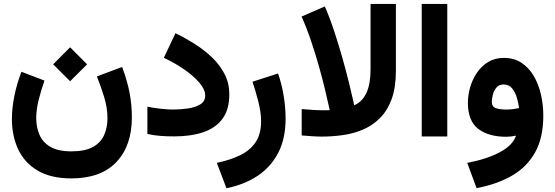

<svg xmlns="http://www.w3.org/2000/svg" viewBox="-20 -705 2864 991"><path d="M341.8 -460.9 429.7 -373 341.8 -285.6 254.4 -373ZM348.1 76.2Q418.9 76.2 459.5 53.7Q500 31.2 517.3 -7.6Q534.7 -46.4 534.7 -95.2Q534.7 -147.5 517.8 -203.4Q501 -259.3 480 -310.5L610.4 -359.4Q637.7 -285.6 649.2 -224.1Q660.6 -162.6 660.6 -98.6Q660.6 46.9 580.8 131.3Q501 215.8 348.1 215.8Q243.2 215.8 175 175.8Q106.9 135.7 74.2 66.4Q41.5 -2.9 41.5 -90.3Q41.5 -148.4 54.2 -210.4Q66.9 -272.5 90.8 -334.5L209.5 -289.1Q191.4 -237.3 179.2 -188Q167 -138.7 167 -95.7Q167 -48.8 183.6 -9.8Q200.2 29.3 239.7 52.7Q279.3 76.2 348.1 76.2Z M872.1 -139.6Q912.1 -139.6 950.4 -145.3Q988.8 -150.9 1013.9 -166.5Q1039.1 -182.1 1039.1 -211.9Q1039.1 -242.7 1009.5 -277.6Q980 -312.5 931.4 -346.2Q882.8 -379.9 825.7 -406.7L885.7 -533.7Q937.5 -508.3 987.1 -476.8Q1036.6 -445.3 1076.4 -406.7Q1116.2 -368.2 1139.9 -321.3Q1163.6 -274.4 1163.6 -217.8Q1163.6 -139.6 1128.2 -91.8Q1092.8 -43.9 1028.8 -22.5Q964.8 -1 879.4 -1Q840.3 -1 806.6 -3.7Q772.9 -6.3 740.7 -13.7V-154.3Q772.5 -147.9 808.8 -143.8Q845.2 -139.6 872.1 -139.6Z M1148.9 266.6 1099.1 135.7Q1169.9 120.6 1220.9 95.5Q1272 70.3 1299.8 28.3Q1327.6 -13.7 1327.6 -80.1Q1327.6 -124.5 1313.5 -179.9Q1299.3 -235.4 1283.2 -283.2L1415 -325.7Q1434.1 -272.5 1444.1 -210.9Q1454.1 -149.4 1454.1 -92.8Q1454.1 9.8 1416.3 83.3Q1378.4 156.7 1309.8 202.4Q1241.2 248 1148.9 266.6Z M1641.1 0Q1614.7 0 1589.1 -2Q1563.5 -3.9 1537.1 -5.9V-142.1Q1567.4 -139.2 1597.9 -137.5Q1628.4 -135.7 1650.9 -135.7Q1659.7 -135.7 1667.5 -136Q1675.3 -136.2 1681.6 -136.2Q1681.6 -136.2 1675 -167Q1668.5 -197.8 1656 -249.3Q1643.6 -300.8 1625.7 -364.3Q1607.9 -427.7 1585.4 -494.1Q1563 -560.5 1536.6 -619.6L1656.7 -671.9Q1683.6 -609.4 1706.5 -539.3Q1729.5 -469.2 1748.3 -402.3Q1767.1 -335.4 1780.5 -281Q1793.9 -226.6 1801 -194.1Q1808.1 -161.6 1808.1 -161.6Q1892.6 -198.2 1892.6 -345.7V-684.6H2023.4V-339.8Q2023.4 -253.4 2001.5 -193.6Q1979.5 -133.8 1941.4 -95.7Q1903.3 -57.6 1854.5 -36.6Q1805.7 -15.6 1750.7 -7.8Q1695.8 0 1641.1 0Z M2288.6 -684.6V-0.5H2156.7V-684.6Z M2784.2 -108.4Q2784.2 5.9 2741.9 81.5Q2699.7 157.2 2622.6 201.7Q2545.4 246.1 2439.9 266.1L2391.6 135.7Q2491.2 116.7 2558.3 81.5Q2625.5 46.4 2643.6 -4.9Q2631.3 -2.4 2618.2 -0.7Q2605 1 2594.2 1Q2501.5 1 2448.2 -40Q2395 -81.1 2395 -174.8Q2395 -213.9 2406.7 -254.6Q2418.5 -295.4 2441.9 -329.8Q2465.3 -364.3 2500 -385.3Q2534.7 -406.2 2580.6 -406.2Q2633.3 -406.2 2671.6 -380.9Q2710 -355.5 2734.9 -313Q2759.8 -270.5 2772 -217.3Q2784.2 -164.1 2784.2 -108.4ZM2592.3 -139.6Q2613.3 -139.6 2630.6 -142.1Q2647.9 -144.5 2659.2 -147Q2656.2 -171.9 2647.9 -200.2Q2639.6 -228.5 2623.3 -248.8Q2606.9 -269 2579.6 -269Q2556.2 -269 2542.7 -253.4Q2529.3 -237.8 2523.9 -216.8Q2518.6 -195.8 2518.6 -180.2Q2518.6 -153.8 2539.8 -146.7Q2561 -139.6 2592.3 -139.6Z"/></svg>

Font: Vazirmatn UI FD ExtraBold
Style: Regular
Weight: 800
Designer: Saber Rastikerdar
Foundry: Saber Rastikerdar
Version: Version 33.003